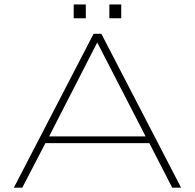

<svg xmlns="http://www.w3.org/2000/svg" viewBox="-20 -860 893 880"><path d="M317.8 -776.2H373.3V-839.6H317.8ZM481.2 -776.2H535.6V-839.6H481.2ZM205 -234.7 425.7 -665.3 647.5 -234.7ZM43.6 0H82.2L188.1 -204H664.4L769.3 0H809.9L444.6 -705H408.9Z"/></svg>

Font: Meinily
Style: Regular
Weight: 500
Designer: Paul Hayes
Foundry: Paul Hayes
Version: Version 1.0; ttfautohint (v1.8.4.7-5d5b)